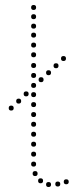

<svg xmlns="http://www.w3.org/2000/svg" viewBox="-20 -750 296 771"><path d="M145 -420Q135 -420 135 -430Q135 -440 145 -440Q155 -440 155 -430Q155 -420 145 -420ZM175 -448Q165 -448 165 -458Q165 -468 175 -468Q185 -468 185 -458Q185 -448 175 -448ZM205 -476Q195 -476 195 -486Q195 -496 205 -496Q215 -496 215 -486Q215 -476 205 -476ZM235 -505Q225 -505 225 -515Q225 -525 235 -525Q245 -525 245 -515Q245 -505 235 -505ZM25 -306Q15 -306 15 -316Q15 -326 25 -326Q35 -326 35 -316Q35 -306 25 -306ZM55 -334Q45 -334 45 -344Q45 -354 55 -354Q65 -354 65 -344Q65 -334 55 -334ZM85 -363Q75 -363 75 -373Q75 -383 85 -383Q95 -383 95 -373Q95 -363 85 -363ZM246 -10Q236 -10 236 -20Q236 -30 246 -30Q256 -30 256 -20Q256 -10 246 -10ZM115 -241Q105 -241 105 -251Q105 -261 115 -261Q125 -261 125 -251Q125 -241 115 -241ZM115 -201Q105 -201 105 -211Q105 -221 115 -221Q125 -221 125 -211Q125 -201 115 -201ZM115 -161Q105 -161 105 -171Q105 -181 115 -181Q125 -181 125 -171Q125 -161 115 -161ZM115 -121Q105 -121 105 -131Q105 -141 115 -141Q125 -141 125 -131Q125 -121 115 -121ZM115 -81Q105 -81 105 -91Q105 -101 115 -101Q125 -101 125 -91Q125 -81 115 -81ZM121 -43Q111 -43 111 -53Q111 -63 121 -63Q131 -63 131 -53Q131 -43 121 -43ZM143 -14Q133 -14 133 -24Q133 -34 143 -34Q153 -34 153 -24Q153 -14 143 -14ZM115 -559Q105 -559 105 -569Q105 -579 115 -579Q125 -579 125 -569Q125 -559 115 -559ZM115 -520Q105 -520 105 -530Q105 -540 115 -540Q125 -540 125 -530Q125 -520 115 -520ZM115 -477Q105 -477 105 -487Q105 -497 115 -497Q125 -497 125 -487Q125 -477 115 -477ZM115 -397Q105 -397 105 -407Q105 -417 115 -417Q125 -417 125 -407Q125 -397 115 -397ZM115 -360Q105 -360 105 -370Q105 -380 115 -380Q125 -380 125 -370Q125 -360 115 -360ZM115 -320Q105 -320 105 -330Q105 -340 115 -340Q125 -340 125 -330Q125 -320 115 -320ZM115 -280Q105 -280 105 -290Q105 -300 115 -300Q125 -300 125 -290Q125 -280 115 -280ZM115 -710Q105 -710 105 -720Q105 -730 115 -730Q125 -730 125 -720Q125 -710 115 -710ZM115 -673Q105 -673 105 -683Q105 -693 115 -693Q125 -693 125 -683Q125 -673 115 -673ZM115 -635Q105 -635 105 -645Q105 -655 115 -655Q125 -655 125 -645Q125 -635 115 -635ZM115 -599Q105 -599 105 -609Q105 -619 115 -619Q125 -619 125 -609Q125 -599 115 -599ZM115 -437Q105 -437 105 -447Q105 -457 115 -457Q125 -457 125 -447Q125 -437 115 -437ZM175 1Q165 1 165 -9Q165 -19 175 -19Q185 -19 185 -9Q185 1 175 1ZM212 -1Q202 -1 202 -11Q202 -21 212 -21Q222 -21 222 -11Q222 -1 212 -1Z"/></svg>

Font: Raleway Dots
Style: Regular
Weight: 400
Designer: Matt McInerney, Pablo Impallari, Rodrigo Fuenzalida, Brenda Gallo
Foundry: Matt McInerney, Pablo Impallari, Rodrigo Fuenzalida, Brenda Gallo
Version: Version 1.000